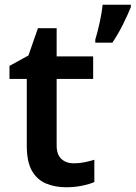

<svg xmlns="http://www.w3.org/2000/svg" viewBox="-20 -873 572 810"><path d="M291 -184Q314 -184 336.5 -188.5Q359 -193 378 -199V-105Q358 -96 326 -89.5Q294 -83 259 -83Q213 -83 175 -98.5Q137 -114 115 -152Q93 -190 93 -258V-540H20V-595L100 -639L140 -754H219V-635H373V-540H219V-259Q219 -221 239 -202.5Q259 -184 291 -184ZM532 -843Q520 -813 499.5 -771.5Q479 -730 454 -693H382V-706Q391 -735 400.5 -778Q410 -821 413 -853H532Z"/></svg>

Font: Noto Sans Telugu UI SemiBold
Style: Regular
Weight: 600
Designer: Jelle Bosma - Monotype Design Team
Foundry: Monotype Imaging Inc.
Version: Version 2.005; ttfautohint (v1.8.4.7-5d5b)